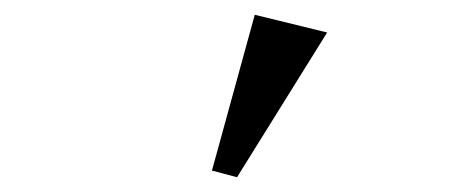

<svg xmlns="http://www.w3.org/2000/svg" viewBox="-20 -812 640 260"><path d="M325 -792 423 -768 301 -572 267 -581Z"/></svg>

Font: IBM Plex Serif Medm
Style: Italic
Weight: 500
Italic angle: -14°
Designer: Mike Abbink, Paul van der Laan, Pieter van Rosmalen
Foundry: Bold Monday
Version: Version 3.001